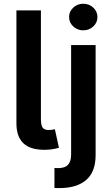

<svg xmlns="http://www.w3.org/2000/svg" viewBox="-20 -782 588 1007"><path d="M219.5 3.6H210.6Q66.1 3.6 66.1 -135.3V-727.3H194.6V-156.2Q194.6 -125.7 203.5 -112.9Q212.4 -100.1 235.4 -100.1H236.5Q249.3 -100.5 256 -101.7Q262.8 -103 267.8 -104.4L289.1 -7.1Q278.1 -3.6 261 -0.4Q244 2.8 219.5 3.6ZM291.9 204.5Q285.2 204.5 278.9 204.4Q272.7 204.2 265.6 203.8V99.1L284.1 99.8Q321 99.8 337 81.9Q353 63.9 353 29.5V-545.5H481.5V31.2Q481.5 119.7 431.8 162.1Q382.1 204.5 291.9 204.5ZM416.9 -622.9Q386 -622.9 364.2 -643.3Q342.3 -663.7 342.3 -692.5Q342.3 -721.6 364.2 -742Q386 -762.4 416.9 -762.4Q447.4 -762.4 469.3 -742Q491.1 -721.6 491.1 -692.5Q491.1 -663.7 469.3 -643.3Q447.4 -622.9 416.9 -622.9Z"/></svg>

Font: Linik Sans SemiBold
Style: Regular
Weight: 600
Designer: Rasmus Andersson (font), Cristiano Sobral (main changes)
Foundry: rsms
Version: Version 3.018;June 1, 2022;FontCreator 14.0.0.2814 64-bit; t